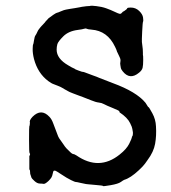

<svg xmlns="http://www.w3.org/2000/svg" viewBox="-20 -604 587 661"><path d="M430 -578Q447 -578 459 -566.5Q471 -555 472.5 -543.5Q474 -532 472.5 -529.5Q471 -527 469.5 -496Q468 -465 468.5 -459.5Q469 -454 470 -447.5Q471 -441 471.5 -435Q472 -429 472 -422V-415Q473 -415 473 -397.5Q473 -380 471 -371Q469 -362 459 -354Q427 -327 402 -359Q396 -367 396 -370Q396 -373 394.5 -379Q393 -385 394.5 -392Q396 -399 392 -407Q385 -423 384 -424Q383 -425 382 -429Q381 -433 376 -443Q350 -498 295 -502Q282 -503 278.5 -505Q275 -507 269.5 -505Q264 -503 248 -501Q216 -497 198 -479Q180 -461 177.5 -452Q175 -443 175 -433Q175 -402 215 -379Q230 -370 233.5 -369Q237 -368 237 -367Q237 -366 250.5 -361Q264 -356 265 -356.5Q266 -357 271.5 -355Q277 -353 283.5 -350.5Q290 -348 299.5 -344.5Q309 -341 312 -340Q315 -339 321.5 -336Q328 -333 368 -318Q450 -288 481 -250Q484 -246 487 -240.5Q490 -235 491.5 -235Q493 -235 504.5 -214Q516 -193 517 -169Q519 -137 514 -109Q509 -81 488 -53Q485 -49 479.5 -41Q474 -33 458 -18Q429 9 408 15Q405 16 396 22.5Q387 29 361 33.5Q335 38 334.5 36.5Q334 35 327 34.5Q320 34 311.5 33Q303 32 295.5 31.5Q288 31 284 30.5Q280 30 275.5 29.5Q271 29 256.5 25.5Q242 22 240.5 22.5Q239 23 224.5 16Q210 9 191.5 -3.5Q173 -16 169.5 -16.5Q166 -17 164.5 -15.5Q163 -14 161.5 -6Q160 2 157 7Q154 12 147 19Q135 30 130 29Q125 28 118 28Q108 28 98.5 19Q89 10 88.5 8Q88 6 86 0.5Q84 -5 84 -5.5Q84 -6 83.5 -13Q83 -20 82 -20Q81 -20 81 -20V-49Q81 -65 81 -66Q81 -67 81 -67L82 -68Q83 -70 83.5 -72.5Q84 -75 82 -76.5Q80 -78 80 -123.5Q80 -169 81 -169.5Q82 -170 82.5 -175.5Q83 -181 83 -182Q80 -189 92 -202Q122 -232 150 -202Q158 -194 163.5 -178.5Q169 -163 173 -153.5Q177 -144 178.5 -139Q180 -134 184 -127.5Q188 -121 193.5 -114Q199 -107 200.5 -104Q202 -101 209 -93Q227 -74 231 -74Q235 -74 243 -69Q321 -15 392 -72Q416 -91 425 -109.5Q434 -128 434 -131Q434 -134 435.5 -135Q437 -136 437.5 -142.5Q438 -149 437 -152Q436 -155 435.5 -160.5Q435 -166 428 -180Q419 -199 392 -217Q391 -218 391 -220.5Q391 -223 368.5 -232Q346 -241 338 -245.5Q330 -250 320 -251Q310 -252 293 -259Q276 -266 265 -270Q254 -274 250 -275.5Q246 -277 231.5 -282.5Q217 -288 214.5 -290Q212 -292 207.5 -294Q203 -296 199 -299Q187 -306 179.5 -308.5Q172 -311 168 -313Q164 -315 161.5 -315.5Q159 -316 146 -325Q110 -352 97 -401Q92 -421 92.5 -436Q93 -451 94 -451Q95 -451 97 -464.5Q99 -478 102 -482Q105 -486 108 -493Q111 -500 114 -503.5Q117 -507 119.5 -510.5Q122 -514 123 -514.5Q124 -515 126 -517.5Q128 -520 132 -524Q136 -528 136 -529L147 -541Q153 -546 163.5 -553Q174 -560 176 -560Q178 -560 189.5 -565Q201 -570 207.5 -571Q214 -572 221.5 -573.5Q229 -575 237.5 -576Q246 -577 254.5 -579Q263 -581 269.5 -581.5Q276 -582 276.5 -582.5Q277 -583 283.5 -583Q290 -583 291.5 -584Q293 -585 311.5 -583Q330 -581 345.5 -575.5Q361 -570 374.5 -563.5Q388 -557 391.5 -556.5Q395 -556 397 -557.5Q399 -559 401.5 -562Q404 -565 404.5 -564.5Q405 -564 409 -567Q413 -570 415 -571.5Q417 -573 418 -575.5Q419 -578 430 -578Z"/></svg>

Font: Jackwrite
Style: Regular
Weight: 400
Version: Version 1.0d1e1